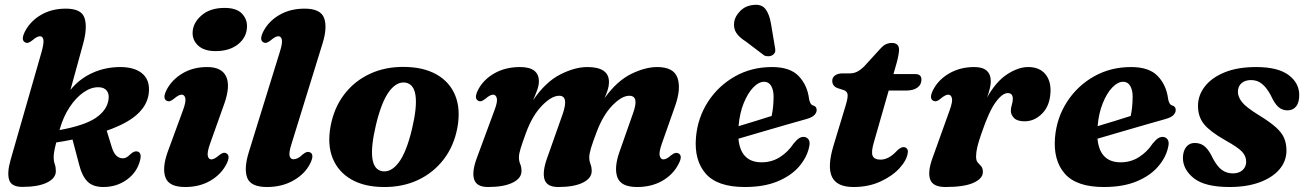

<svg xmlns="http://www.w3.org/2000/svg" viewBox="-20 -755 5368 789"><path d="M151 -542Q161 -578.5 158.2 -592.2Q155.5 -606 144.5 -606Q132.5 -606 114.5 -590.5Q103.5 -581.5 96.5 -579.5Q89.5 -577.5 83 -581Q64.5 -590.5 83 -626.5Q105 -668.5 148.8 -694Q192.5 -719.5 250.5 -719.5Q314.5 -719.5 327.2 -681.5Q340 -643.5 322 -576.5L269.5 -385.5Q306 -431 360 -455.5Q414 -480 477.5 -479.5Q537.5 -478.5 567.8 -450Q598 -421.5 591 -369Q584.5 -321.5 542.5 -284Q500.5 -246.5 418.5 -218L439 -151.5Q447 -125.5 458.2 -115.2Q469.5 -105 483 -104.5Q492.5 -104 500.8 -109Q509 -114 515.5 -121Q525 -129.5 532 -131.8Q539 -134 545 -132.5Q562.5 -127.5 556.5 -100Q545.5 -49.5 502.8 -17.8Q460 14 403 13.5Q361 13 339 -9.5Q317 -32 305.5 -77.5L278 -181.5Q246.5 -175 211 -169.5Q204 -141.5 202.2 -128.8Q200.5 -116 200.5 -108Q200.5 -93 205 -80.8Q209.5 -68.5 209.5 -52Q209.5 -22.5 173.2 -4.8Q137 13 72 13Q26.5 13 17.5 -16.2Q8.5 -45.5 23.5 -98ZM386 -396.5Q355.5 -397.5 324 -376Q292.5 -354.5 266 -314.5Q239.5 -274.5 224.5 -220.5Q326 -239 372 -269.5Q418 -300 425.5 -343Q430 -367.5 419.2 -381.8Q408.5 -396 386 -396.5Z M866 -545Q819 -545 794.8 -567.2Q770.5 -589.5 771.5 -621.5Q772.5 -660.5 807.8 -691.5Q843 -722.5 903 -722.5Q951.5 -722.5 973.8 -699.5Q996 -676.5 995 -645Q994 -602 958.8 -573.5Q923.5 -545 866 -545ZM843 -164Q830.5 -128 834 -114Q837.5 -100 848.5 -100Q860.5 -100 878.5 -115.5Q889.5 -124.5 896.5 -126.5Q903.5 -128.5 910 -125Q928.5 -115.5 910 -79.5Q888 -37.5 843.8 -12Q799.5 13.5 741 13.5Q674.5 13.5 660 -25.5Q645.5 -64.5 669 -130.5L732 -302Q745 -337.5 741.5 -351.8Q738 -366 726.5 -366Q714.5 -366 696.5 -350.5Q685.5 -341.5 678.5 -339.5Q671.5 -337.5 665 -341Q646.5 -350.5 665 -386.5Q687 -428 730.5 -453.8Q774 -479.5 831.5 -479.5Q891 -479.5 909.2 -440.8Q927.5 -402 902 -329.5Z M1305.5 -576.5 1179 -167Q1166.5 -128.5 1170 -114.5Q1173.5 -100.5 1186 -100.5Q1204 -100.5 1223.5 -120Q1234 -128.5 1240.5 -130.2Q1247 -132 1254 -129Q1273 -120 1255 -84Q1234.5 -41.5 1187 -14Q1139.5 13.5 1077 13.5Q1010 13.5 995.8 -24.8Q981.5 -63 1003 -131.5L1130 -542Q1141.5 -578.5 1138.2 -592.2Q1135 -606 1124 -606Q1112 -606 1094 -590.5Q1083 -581.5 1076 -579.5Q1069 -577.5 1062.5 -581Q1044 -590.5 1062.5 -626.5Q1084.5 -668.5 1128.8 -694Q1173 -719.5 1231.5 -719.5Q1297.5 -719.5 1311.8 -681Q1326 -642.5 1305.5 -576.5Z M1641 -480Q1720 -479.5 1774 -449Q1828 -418.5 1850.8 -362.5Q1873.5 -306.5 1859.5 -230Q1845.5 -155 1803.2 -100Q1761 -45 1697.5 -15.2Q1634 14.5 1555.5 13.5Q1477 13 1423.5 -17.8Q1370 -48.5 1347.2 -104.5Q1324.5 -160.5 1338.5 -236.5Q1352.5 -312 1394.5 -367Q1436.5 -422 1499.8 -451.5Q1563 -481 1641 -480ZM1550.5 -51.5Q1587 -45.5 1618.5 -87.2Q1650 -129 1673 -224.5Q1715.5 -404 1646.5 -415.5Q1610.5 -421 1579.2 -379.2Q1548 -337.5 1525 -242Q1482.5 -63 1550.5 -51.5Z M2228 -104.5 2292.5 -287Q2318 -361.5 2278 -361.5Q2247 -361.5 2207.5 -321.2Q2168 -281 2141.5 -209Q2127 -169.5 2119.8 -146.2Q2112.5 -123 2112.5 -108.5Q2112.5 -93 2117.8 -80.8Q2123 -68.5 2123 -52Q2123 -22.5 2086.8 -4.5Q2050.5 13.5 1985.5 13.5Q1938.5 13.5 1928.5 -17.5Q1918.5 -48.5 1939 -104.5L2012 -302Q2025.5 -337.5 2021.5 -351.8Q2017.5 -366 2006.5 -366Q1994.5 -366 1976.5 -350.5Q1965.5 -341.5 1958.5 -339.5Q1951.5 -337.5 1945 -341Q1926.5 -350.5 1945 -386.5Q1967 -428.5 2012.2 -454Q2057.5 -479.5 2117 -479.5Q2194.5 -479.5 2194.5 -420.5Q2194.5 -404.5 2187.5 -385Q2180.5 -365.5 2170.5 -343Q2222 -418.5 2282.2 -449Q2342.5 -479.5 2393.5 -479.5Q2483.5 -479.5 2482.5 -416.5Q2482.5 -402.5 2477.5 -386.5Q2472.5 -370.5 2464.5 -352Q2515.5 -422.5 2573.5 -451Q2631.5 -479.5 2680.5 -479.5Q2748.5 -479.5 2764 -435.2Q2779.5 -391 2754.5 -320L2699.5 -164Q2687 -128 2691.2 -114Q2695.5 -100 2706 -100Q2719 -100 2736 -115.5Q2747.5 -124.5 2754.5 -126.2Q2761.5 -128 2767.5 -125Q2787.5 -115.5 2767.5 -79.5Q2746 -37.5 2701.8 -12Q2657.5 13.5 2598 13.5Q2532.5 13.5 2517.5 -25.2Q2502.5 -64 2525 -129L2580.5 -287Q2608.5 -361.5 2566 -361.5Q2535 -361.5 2496 -321.2Q2457 -281 2430.5 -209Q2415.5 -169.5 2408.5 -146.2Q2401.5 -123 2401.5 -108.5Q2401.5 -93 2406.5 -80.8Q2411.5 -68.5 2411.5 -52Q2411.5 -22.5 2375.2 -4.5Q2339 13.5 2274.5 13.5Q2227.5 13.5 2217.8 -17.2Q2208 -48 2228 -104.5Z M3304 -146.5Q3294 -105 3261.8 -68.5Q3229.5 -32 3174.2 -9.2Q3119 13.5 3040.5 13.5Q2928 13.5 2880 -41.5Q2832 -96.5 2840 -190.5Q2847 -271 2889.2 -336.5Q2931.5 -402 2999.8 -440.8Q3068 -479.5 3152.5 -479.5Q3227 -479.5 3262.2 -442.2Q3297.5 -405 3304.5 -350Q3306 -339.5 3310 -331.8Q3314 -324 3320.5 -322Q3336 -318 3336 -303Q3336 -292.5 3327.2 -282.8Q3318.5 -273 3294.5 -266Q3265.5 -258 3216.2 -243.8Q3167 -229.5 3112.8 -213.8Q3058.5 -198 3014.5 -185Q3023.5 -88 3110 -88Q3151 -88 3184.8 -109.2Q3218.5 -130.5 3241.5 -165.5Q3255 -181.5 3263.8 -187Q3272.5 -192.5 3283 -192.5Q3295.5 -192 3303 -181.2Q3310.5 -170.5 3304 -146.5ZM3120 -419Q3098 -419 3075.5 -395.8Q3053 -372.5 3036.2 -331.2Q3019.5 -290 3015 -236.5Q3049 -246.5 3085.8 -258Q3122.5 -269.5 3151 -278.5Q3158.5 -312 3159 -357Q3159 -385 3149 -402Q3139 -419 3120 -419ZM3148 -659 3164.5 -561Q3166.5 -552.5 3165.8 -544.5Q3165 -536.5 3156 -529.5Q3148 -524 3137.8 -523.8Q3127.5 -523.5 3120 -527.5L3045.5 -584Q3018.5 -601 3006 -619.5Q2993.5 -638 2997 -664.5Q3000.5 -688 3021.5 -709.5Q3042.5 -731 3074.5 -734.5Q3109.5 -739 3125.5 -718Q3141.5 -697 3148 -659Z M3448 -384.5 3421.5 -393Q3400 -401.5 3400 -423Q3400 -437 3411.8 -445.2Q3423.5 -453.5 3443 -453.5H3472Q3489.5 -453.5 3503.5 -461Q3517.5 -468.5 3532 -483L3601 -558.5Q3619.5 -578.5 3645 -578.5Q3674.5 -578.5 3674.5 -550.5Q3674.5 -543 3672.2 -529.8Q3670 -516.5 3665.5 -499.5L3651.5 -450.5H3742Q3766.5 -450.5 3766.5 -427.5Q3766.5 -407 3749.8 -395Q3733 -383 3705 -383H3632L3571 -170Q3559 -129.5 3566.2 -114.2Q3573.5 -99 3598.5 -99Q3632 -99 3665 -134.5Q3680.5 -150.5 3693 -150.5Q3701.5 -150.5 3706.8 -144.2Q3712 -138 3710.5 -127.5Q3706.5 -97 3676.8 -64.2Q3647 -31.5 3598 -9Q3549 13.5 3487.5 13.5Q3419 13.5 3399 -28Q3379 -69.5 3405 -156L3456 -324.5Q3465 -355 3463 -367.2Q3461 -379.5 3448 -384.5Z M3815 -341Q3796.5 -350.5 3815 -386.5Q3837 -428.5 3881.8 -454Q3926.5 -479.5 3983.5 -479.5Q4051.5 -479.5 4051.5 -420.5Q4051.5 -406.5 4047.2 -390Q4043 -373.5 4036.5 -355Q4074 -421 4119.5 -450.2Q4165 -479.5 4205 -479.5Q4250.5 -479.5 4274.5 -451.8Q4298.5 -424 4297 -379Q4295 -321.5 4263.2 -289Q4231.5 -256.5 4190.5 -256.5Q4160.5 -256.5 4147.2 -269.8Q4134 -283 4134 -299.5Q4134 -312.5 4138 -324.5Q4142 -336.5 4142 -349Q4142 -372.5 4121.5 -372.5Q4099 -372.5 4071.5 -335Q4044 -297.5 4013.5 -207.5Q4001 -172 3996 -150.5Q3991 -129 3991 -111.5Q3991 -95 3998 -87.2Q4005 -79.5 4012 -71.8Q4019 -64 4019 -48Q4019 -21.5 3980.8 -4Q3942.5 13.5 3865 13.5Q3813.5 13.5 3802.5 -17.5Q3791.5 -48.5 3811.5 -104L3882.5 -302Q3895.5 -337.5 3891.8 -351.8Q3888 -366 3876.5 -366Q3865 -366 3846.5 -350.5Q3836 -341.5 3829 -339.5Q3822 -337.5 3815 -341Z M4779.5 -146.5Q4769.5 -105 4737.2 -68.5Q4705 -32 4649.8 -9.2Q4594.5 13.5 4516 13.5Q4403.5 13.5 4355.5 -41.5Q4307.5 -96.5 4315.5 -190.5Q4322.5 -271 4364.8 -336.5Q4407 -402 4475.2 -440.8Q4543.5 -479.5 4628 -479.5Q4702.5 -479.5 4737.8 -442.2Q4773 -405 4780 -350Q4781.5 -339.5 4785.5 -331.8Q4789.5 -324 4796 -322Q4811.5 -318 4811.5 -303Q4811.5 -292.5 4802.8 -282.8Q4794 -273 4770 -266Q4741 -258 4691.8 -243.8Q4642.5 -229.5 4588.2 -213.8Q4534 -198 4490 -185Q4499 -88 4585.5 -88Q4626.5 -88 4660.2 -109.2Q4694 -130.5 4717 -165.5Q4730.5 -181.5 4739.2 -187Q4748 -192.5 4758.5 -192.5Q4771 -192 4778.5 -181.2Q4786 -170.5 4779.5 -146.5ZM4595.5 -419Q4573.5 -419 4551 -395.8Q4528.5 -372.5 4511.8 -331.2Q4495 -290 4490.5 -236.5Q4524.5 -246.5 4561.2 -258Q4598 -269.5 4626.5 -278.5Q4634 -312 4634.5 -357Q4634.5 -385 4624.5 -402Q4614.5 -419 4595.5 -419Z M5046.5 -42.5Q5071.5 -42.5 5086.2 -56Q5101 -69.5 5101 -90.5Q5101 -112.5 5084.8 -130.8Q5068.5 -149 5014.5 -179Q4953.5 -213.5 4928.2 -244.2Q4903 -275 4903 -320Q4903 -363 4930.8 -399.2Q4958.5 -435.5 5012 -457.5Q5065.5 -479.5 5141.5 -479.5Q5231 -479.5 5274.8 -447Q5318.5 -414.5 5319 -366Q5319.5 -334.5 5306.5 -318Q5293.5 -301.5 5271 -301.5Q5249.5 -301.5 5233.8 -315Q5218 -328.5 5202 -363.5Q5185.5 -394.5 5166.2 -410.2Q5147 -426 5121 -426Q5096.5 -426 5081.8 -413Q5067 -400 5067 -377.5Q5067 -357 5083.5 -335.8Q5100 -314.5 5153.5 -281.5Q5198.5 -254 5223 -232Q5247.5 -210 5257 -187.5Q5266.5 -165 5266.5 -136.5Q5266.5 -92.5 5237.5 -58.8Q5208.5 -25 5156 -5.8Q5103.5 13.5 5033 13.5Q4932 13.5 4886.5 -22.2Q4841 -58 4841 -106.5Q4841.5 -134.5 4854.5 -151Q4867.5 -167.5 4889.5 -167.5Q4915.5 -167.5 4932.5 -151.8Q4949.5 -136 4964.5 -103.5Q4983 -69 5002.5 -55.8Q5022 -42.5 5046.5 -42.5Z"/></svg>

Font: Fraunces 9pt S000
Style: Bold Italic
Weight: 700
Italic angle: -16°
Version: Version 1.000; ttfautohint (v1.8.3)